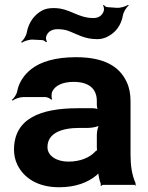

<svg xmlns="http://www.w3.org/2000/svg" viewBox="-20 -779 625 809"><path d="M530 -128V-352C530 -383 525 -410 514 -433C483 -501 416 -538 300 -538C214 -538 151 -519 112 -488C85 -467 61 -436 53 -397C51 -382 39 -365 30 -358L33 -355C41 -362 63 -370 78 -370H171C179 -370 192 -364 196 -359L200 -361C196 -366 197 -383 199 -390C210 -419 245 -434 290 -434C356 -434 388 -404 388 -353V-338C388 -331 390 -318 394 -314L396 -317C392 -321 378 -323 369 -323H309C149 -323 39 -279 39 -148C39 -125 44 -104 53 -85C80 -30 138 10 229 10C300 10 351 -11 386 -40C390 -44 397 -50 398 -54L394 -55C393 -51 395 -43 396 -37C398 -26 400 -16 404 -7C405 -5 405 1 404 3L406 5C407 3 411 0 414 0H546C548 0 551 2 552 3L554 1C553 0 550 -2 550 -4C550 -5 552 -7 552 -7L550 -10C536 -43 530 -80 530 -128ZM180 -159C180 -218 239 -240 315 -240H351C369 -240 397 -246 404 -253L400 -256C393 -249 388 -225 388 -211V-162C388 -159 388 -145 390 -143L392 -146C390 -148 381 -141 379 -138C357 -115 318 -98 268 -98C219 -98 180 -122 180 -159ZM206 -745C187 -745 171 -742 158 -735C126 -718 101 -686 93 -643C91 -628 78 -609 69 -602L72 -599C81 -606 104 -613 119 -612L159 -610C165 -609 172 -604 174 -601L178 -603C175 -607 173 -617 174 -623C179 -643 196 -656 222 -656C238 -656 253 -654 265 -650C304 -636 334 -614 390 -614C406 -614 421 -618 434 -625C466 -641 491 -672 498 -715C501 -730 513 -749 522 -755L520 -759C511 -752 487 -745 472 -746L432 -749C426 -749 420 -755 418 -758L414 -756C417 -752 419 -742 418 -736C413 -716 398 -703 374 -703C305 -703 276 -745 206 -745Z"/></svg>

Font: Asimov
Style: EdgeWide
Weight: 500
Designer: Google
Version: Version 2.000980: 2014